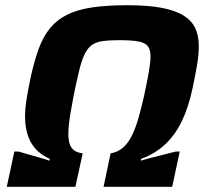

<svg xmlns="http://www.w3.org/2000/svg" viewBox="-20 -716 794 736"><path d="M6 0 35 -135H51Q59 -133 70.5 -129.5Q82 -126 96 -122Q110 -118 124 -114Q138 -110 150 -106.5Q162 -103 169 -100L171 -107Q123 -128 99.5 -168.5Q76 -209 76 -272Q76 -297 81 -330.5Q86 -364 97 -417Q111 -481 128 -528Q145 -575 171.5 -607.5Q198 -640 237 -659.5Q276 -679 332.5 -687.5Q389 -696 468 -696Q547 -696 599.5 -686Q652 -676 683.5 -656.5Q715 -637 728.5 -608Q742 -579 742 -540Q742 -507 735.5 -467.5Q729 -428 719 -382Q704 -308 678 -253.5Q652 -199 613.5 -163Q575 -127 521 -107L520 -100Q528 -103 541.5 -106.5Q555 -110 571 -114Q587 -118 602.5 -122Q618 -126 631.5 -129.5Q645 -133 654 -135H669L640 0H377L404 -128Q432 -133 451.5 -150Q471 -167 485 -195Q499 -223 510.5 -262.5Q522 -302 533 -352Q545 -408 551 -443Q557 -478 557 -499Q557 -527 546 -540Q535 -553 508.5 -557.5Q482 -562 437 -562Q399 -562 374 -558.5Q349 -555 333 -544Q317 -533 305.5 -510.5Q294 -488 284.5 -449.5Q275 -411 263 -353Q257 -320 252 -292.5Q247 -265 244.5 -242.5Q242 -220 242 -201Q242 -167 254.5 -149.5Q267 -132 297 -128L269 0Z"/></svg>

Font: Saira SemiExpanded
Style: Bold Italic
Weight: 700
Width: 6
Italic angle: -12°
Designer: Hector Gatti with collaboration of the Omnibus-Type team
Foundry: Omnibus-Type
Version: Version 1.101